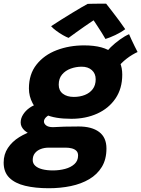

<svg xmlns="http://www.w3.org/2000/svg" viewBox="-85 -775 769 1045"><path d="M303.2 -128.4Q213.1 -128.4 162.9 -151.8Q112.6 -175.2 92.5 -213.1Q72.4 -250.9 72.4 -293.6Q72.4 -371.4 113.8 -423.6Q155.1 -475.8 223.6 -501.9Q292 -528 372.8 -528Q480.9 -528 530.6 -485.1Q580.4 -442.2 580.4 -369.2Q580.4 -293.1 543.7 -239.1Q507 -185.1 444.4 -156.8Q381.8 -128.4 303.2 -128.4ZM180.5 249.5Q107.2 249.5 51.9 236.2Q-3.4 222.9 -34.2 192.4Q-65.1 161.9 -65.1 110.1Q-65.1 65 -42.1 30.3Q-19.1 -4.4 19.7 -28.5Q58.5 -52.6 106.2 -66.2Q153.9 -79.9 203.4 -82.9Q234 -84.8 265.3 -85.7Q296.6 -86.6 343.6 -86.6Q414.6 -86.6 454.5 -56.8Q494.4 -26.9 494.4 33.2Q494.4 92.2 469.3 133.4Q444.2 174.6 400.7 200.2Q357.1 225.9 300.5 237.7Q243.9 249.5 180.5 249.5ZM202.9 152.6Q237.8 152.6 269.1 144.3Q300.5 136 320.2 118Q340 100 340 71.4Q340 55 330.6 45.8Q321.1 36.5 305.9 32.6Q290.6 28.6 272.9 28.6Q252.5 28.6 227.1 28.6Q201.6 28.6 180.4 28.6Q156.5 28.6 136.6 36.2Q116.8 43.8 104.9 58.8Q93.1 73.8 93.1 96.1Q93.1 114.5 106.8 127.2Q120.5 139.9 145.2 146.2Q169.9 152.6 202.9 152.6ZM126.6 -31.1Q72.5 -43 50 -63.4Q27.5 -83.8 27.5 -107.9Q27.5 -130.8 40.4 -151.1Q53.2 -171.5 73.8 -186.6Q94.4 -201.8 116.2 -207.2L203.4 -157.1Q179.9 -150.1 167.1 -138.3Q154.2 -126.5 154.2 -113.9Q154.2 -101.8 166.4 -92.3Q178.6 -82.9 203.4 -82.9ZM316.8 -247.5Q349.6 -247.5 376.8 -258.2Q403.9 -269 419.8 -290.2Q435.8 -311.5 435.8 -343.5Q435.8 -374.8 414.8 -393.4Q393.9 -412 359.8 -412Q328.5 -412 299.7 -401.5Q270.9 -391 252.8 -369.4Q234.6 -347.9 234.6 -313.9Q234.6 -282.2 257.1 -264.9Q279.6 -247.5 316.8 -247.5ZM553.4 -401.9 483.9 -476.6Q495.1 -496.1 518 -518.4Q540.9 -540.6 567.8 -559.9Q594.6 -579.1 617.5 -588.9Q621.9 -578.5 630.2 -560.1Q638.6 -541.8 648 -523Q657.4 -504.2 663.8 -491.9Q651.1 -486.2 635.3 -476.9Q619.5 -467.5 603.9 -455.4Q588.4 -443.4 575 -429.7Q561.6 -416 553.4 -401.9ZM492.6 -755.1Q507.1 -737 526.2 -712.1Q545.2 -687.2 564.2 -661.9Q583.1 -636.6 596.6 -616.2Q572.9 -598.4 542.6 -584.2Q512.2 -570 489 -562.9Q480.1 -578.5 469.3 -595.7Q458.5 -612.9 448 -628.9Q437.5 -644.9 430 -656.2Q422.5 -667.5 419.9 -670.9H434.1Q427.8 -666.8 411.3 -655.8Q394.9 -644.9 373.2 -629.8Q351.5 -614.6 329.2 -598.6Q306.9 -582.6 288.2 -568.8Q276 -573.2 257.2 -583.9Q238.5 -594.6 220.8 -607.8Q203.1 -620.9 193.1 -632.4Q220.4 -650.2 250.1 -669.1Q279.9 -687.9 307.9 -704.8Q335.9 -721.8 358.1 -734.8Q380.4 -747.8 392.2 -753.9Q401 -754.2 420.8 -754.6Q440.6 -755 461.4 -755.1Q482.2 -755.2 492.6 -755.1Z"/></svg>

Font: Grandstander Thin
Style: Italic
Weight: 100
Italic angle: -15°
Designer: Tyler Finck
Foundry: Etcetera Type Co
Version: Version 1.200